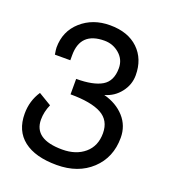

<svg xmlns="http://www.w3.org/2000/svg" viewBox="-120 -516 733 822"><g transform="rotate(20 246.0 -105.5)"><path d="M320.3 -136.7Q378.9 -121.1 414.1 -82Q449.2 -43 449.2 11.7Q449.2 101.6 388.7 158.2Q328.1 214.8 230.5 214.8Q132.8 214.8 80.1 173.8Q27.3 132.8 27.3 54.7Q27.3 -3.9 58.6 -50.8L117.2 -15.6Q101.6 19.5 101.6 54.7Q101.6 144.5 230.5 144.5Q293 144.5 332 111.3Q371.1 78.1 371.1 19.5Q371.1 -39.1 324.2 -64.5Q277.3 -89.8 183.6 -89.8V-160.2Q261.7 -160.2 300.8 -183.6Q339.8 -207 339.8 -265.6Q339.8 -304.7 310.5 -330.1Q281.2 -355.5 242.2 -355.5Q132.8 -355.5 132.8 -250Q132.8 -246.1 132.8 -226.6H62.5Q58.6 -250 58.6 -257.8Q58.6 -332 111.3 -378.9Q164.1 -425.8 242.2 -425.8Q324.2 -425.8 371.1 -380.9Q418 -335.9 418 -261.7Q418 -218.8 390.6 -183.6Q363.3 -148.4 320.3 -136.7Z"/></g></svg>

Font: 和音 by 宁静之雨，公众号njzyshare
Style: Regular
Weight: 400
Designer: Steve Matteson
Foundry: Ascender Corporation
Version: Version 6.00;June 8, 2018;FontCreator 11.0.0.2388 32-bit